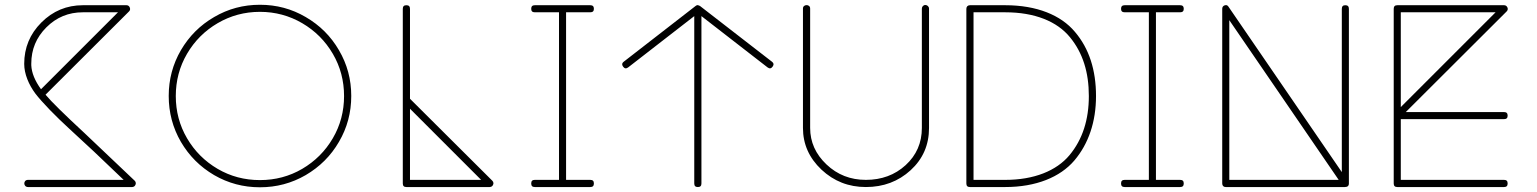

<svg xmlns="http://www.w3.org/2000/svg" viewBox="-20 -773 6478 809"><path d="M98.1 -15.1C76.7 -15.1 77.6 15.1 98.1 15.1H537.1C543.5 14.6 548.3 11.7 550.8 5.4C551.8 2.9 552.2 1 552.2 -1C552.2 -4.9 550.8 -8.3 547.9 -11.2L335.9 -212.4C250.5 -291.5 195.8 -345.2 171.9 -374L523.9 -725.1C528.3 -729.5 529.3 -734.9 526.9 -741.2C524.4 -747.6 519.5 -751 513.2 -751H329.1C261.2 -751 202.6 -726.6 154.3 -678.2C106 -629.9 82 -571.8 82 -503.9C82 -461.4 101.1 -416.5 128.9 -378.9C143.1 -360.4 163.6 -337.4 190.4 -309.6C217.3 -281.7 244.1 -256.3 270 -232.4L376.5 -133.8L501 -15.1ZM111.8 -504.9C111.8 -564.5 132.8 -615.2 175.3 -657.7C217.8 -700.2 269 -721.2 329.1 -721.2H477.1L152.8 -397C127 -432.6 113.3 -466.3 111.8 -498Z M742.2 -175.3C776.9 -116.2 823.2 -69.8 882.3 -35.2C941.4 -1 1005.4 16.1 1075.2 16.1C1145 16.1 1209 -1 1268.1 -35.2C1327.1 -69.8 1374 -116.2 1408.2 -175.3C1442.9 -234.4 1460 -298.8 1460 -368.7C1460 -438.5 1442.9 -502.4 1408.2 -561.5C1374 -620.6 1327.1 -667 1268.1 -701.2C1209 -735.8 1145 -752.9 1075.2 -752.9C1005.4 -752.9 941.4 -735.8 882.3 -701.2C823.2 -667 776.9 -620.6 742.2 -561.5C708 -502.4 690.9 -438.5 690.9 -368.7C690.9 -298.8 708 -234.4 742.2 -175.3ZM768.1 -546.4C799.8 -600.6 842.8 -643.6 897 -675.3C951.2 -707 1010.7 -723.1 1075.2 -723.1C1139.6 -723.1 1199.2 -707 1253.4 -675.3C1307.6 -643.6 1350.6 -600.6 1382.3 -546.4C1414.1 -492.2 1429.7 -432.6 1429.7 -368.2C1429.7 -304.2 1414.1 -244.6 1382.3 -190.4C1350.6 -136.2 1307.6 -93.3 1253.4 -61.5C1199.2 -29.8 1139.6 -14.2 1075.2 -14.2C1010.7 -14.2 951.2 -29.8 897 -61.5C842.8 -93.3 799.8 -136.2 768.1 -190.4C736.3 -244.6 720.7 -304.2 720.7 -368.2C720.7 -432.6 736.3 -492.2 768.1 -546.4Z M1677.2 0C1677.2 10.3 1682.1 15.1 1692.4 15.1H2043.5C2050.3 14.6 2055.2 11.7 2057.6 5.4C2058.6 2.9 2059.1 1 2059.1 -1C2059.1 -4.9 2057.6 -8.3 2054.7 -11.2L1707.5 -356.9V-735.8C1707.5 -746.1 1702.6 -751 1692.4 -751C1682.1 -751 1677.2 -746.1 1677.2 -735.8ZM1707.5 -314.9 2007.3 -15.1H1707.5Z M2233.4 -15.1C2223.1 -15.1 2218.3 -10.3 2218.3 0C2218.3 10.3 2223.1 15.1 2233.4 15.1H2467.3C2477.5 15.1 2482.4 10.3 2482.4 0C2482.4 -10.3 2477.5 -15.1 2467.3 -15.1H2365.2V-721.2H2467.3C2477.5 -721.2 2482.4 -726.1 2482.4 -735.8C2482.4 -746.1 2477.5 -751 2467.3 -751H2233.4C2223.1 -751 2218.3 -746.1 2218.3 -735.8C2218.3 -726.1 2223.1 -721.2 2233.4 -721.2H2335.4V-15.1H2233.4Z M2605.5 -492.2C2611.3 -483.9 2618.2 -482.9 2626.5 -488.8L2905.3 -705.1V0C2905.3 10.3 2910.2 15.1 2920.4 15.1C2930.7 15.1 2935.5 10.3 2935.5 0V-705.1L3214.4 -488.8C3222.7 -482.9 3229.5 -483.9 3235.4 -492.2C3237.8 -495.6 3239.3 -499 3239.3 -502C3239.3 -505.9 3236.8 -509.8 3232.4 -513.2L2929.2 -748L2920.4 -751.5C2917 -751.5 2914.1 -750.5 2911.1 -748L2608.4 -513.2C2604 -509.8 2601.6 -506.3 2601.6 -502C2601.6 -499 2603 -495.6 2605.5 -492.2Z M3363.3 -233.9C3363.3 -166 3389.2 -107.4 3441.4 -58.1C3493.7 -9.3 3555.7 15.1 3628.4 15.1C3702.1 15.1 3765.1 -8.3 3816.9 -55.7C3868.7 -103 3894.5 -162.6 3894.5 -233.9V-736.8C3894.5 -745.1 3887.2 -752 3878.9 -752C3870.6 -752 3864.3 -744.6 3864.3 -736.8V-233.9C3864.3 -170.9 3841.3 -118.7 3795.9 -77.1C3750.5 -35.6 3694.3 -15.1 3628.4 -15.1C3563.5 -15.1 3508.3 -36.6 3462.4 -80.1C3416.5 -123.5 3393.6 -174.8 3393.6 -233.9V-736.8C3394 -756.8 3362.8 -755.9 3363.3 -736.8V-233.9Z M4051.8 0C4051.8 10.3 4056.6 15.1 4066.9 15.1H4215.8C4345.2 15.1 4446.8 -26.4 4506.8 -96.7C4566.9 -167.5 4598.1 -260.3 4598.1 -368.2C4598.1 -477.5 4569.3 -568.4 4509.3 -638.7C4450.2 -709.5 4348.1 -751 4215.8 -751H4066.9C4057.6 -751 4051.8 -745.1 4051.8 -735.8ZM4082 -721.2H4215.8C4340.3 -721.2 4434.1 -682.6 4488.3 -616.2C4542.5 -550.3 4567.9 -468.3 4567.9 -368.2C4567.9 -269 4541.5 -185.5 4486.3 -119.1C4431.2 -53.2 4336.9 -15.1 4215.8 -15.1H4082Z M4718.8 -15.1C4708.5 -15.1 4703.6 -10.3 4703.6 0C4703.6 10.3 4708.5 15.1 4718.8 15.1H4952.6C4962.9 15.1 4967.8 10.3 4967.8 0C4967.8 -10.3 4962.9 -15.1 4952.6 -15.1H4850.6V-721.2H4952.6C4962.9 -721.2 4967.8 -726.1 4967.8 -735.8C4967.8 -746.1 4962.9 -751 4952.6 -751H4718.8C4708.5 -751 4703.6 -746.1 4703.6 -735.8C4703.6 -726.1 4708.5 -721.2 4718.8 -721.2H4820.8V-15.1H4718.8Z M5129.9 0C5129.9 9.3 5135.3 15.1 5144.5 15.1H5646.5C5657.7 15.1 5663.6 10.3 5663.6 0V-735.8C5663.6 -746.1 5658.7 -751 5648.4 -751C5638.7 -751 5633.8 -746.1 5633.8 -735.8V-47.9L5156.7 -744.1C5153.8 -749 5149.9 -751.5 5145.5 -751.5C5144 -751.5 5142.1 -751 5140.1 -750.5C5133.3 -748 5129.9 -743.2 5129.9 -735.8ZM5159.7 -688 5620.6 -15.1H5159.7Z M5852.5 0C5852.5 10.3 5857.4 15.1 5867.7 15.1H6317.4C6327.6 15.1 6332.5 10.3 6332.5 0C6332.5 -10.3 6327.6 -15.1 6317.4 -15.1H5882.3V-271H6317.4C6327.6 -271 6332.5 -275.9 6332.5 -285.6C6332.5 -295.9 6327.6 -300.8 6317.4 -300.8H5903.3L6328.6 -725.1C6331.5 -728 6333 -731.4 6333 -734.9C6333 -737.3 6332.5 -739.3 6331.5 -741.7C6328.6 -748 6323.7 -751 6317.4 -751H5867.7C5857.4 -751 5852.5 -746.1 5852.5 -735.8ZM5882.3 -721.2H6281.7L5882.3 -321.8Z"/></svg>

Font: Nemoy
Style: Light
Weight: 300
Designer: BSozoo
Foundry: BSozoo
Version: Version 001.000